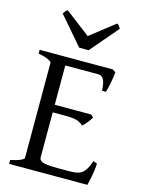

<svg xmlns="http://www.w3.org/2000/svg" viewBox="-126 -926 749 1000"><g transform="rotate(15 248.0 -426.0)"><path d="M435 -604Q433 -578 426.5 -545Q420 -512 414 -493H393Q391 -538 380.5 -554.5Q370 -571 353 -571H148L162 -615H418ZM384 -346Q376 -332 363 -315.5Q350 -299 339 -291Q324 -306 303.5 -312Q283 -318 242 -318H142L152 -359H371ZM466 -119Q463 -77 456.5 -46Q450 -15 446 0H24V-21Q58 -28 77 -36.5Q96 -45 96 -51V-564Q96 -570 78 -579Q60 -588 24 -595V-615H244V-595Q212 -591 193 -586.5Q174 -582 174 -575V-75Q174 -66 181 -59Q188 -52 209 -48Q230 -44 273 -44H336Q366 -44 385 -49.5Q404 -55 418 -72.5Q432 -90 445 -128ZM271 -679H220L91 -829Q98 -839 101 -843Q104 -847 112 -852L247 -749L379 -852Q387 -847 390 -843Q393 -839 399 -829Z"/></g></svg>

Font: ChillKai
Style: Regular
Weight: 400
Designer: ChillType
Foundry: 寒蝉字型
Version: Version 2.000